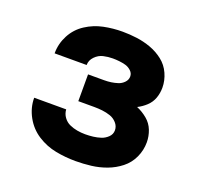

<svg xmlns="http://www.w3.org/2000/svg" viewBox="-102 -646 779 761"><g transform="rotate(20 288.0 -265.0)"><path d="M290 8Q323 8 356 4Q389 0 420 -11.5Q451 -23 477 -43.5Q503 -64 517 -94.5Q531 -125 531 -158Q531 -184 521.5 -208.5Q512 -233 491.5 -250Q471 -267 447 -277Q467 -287 483.5 -302.5Q500 -318 507.5 -339Q515 -360 515 -383Q515 -413 502 -442Q489 -471 464.5 -490Q440 -509 411 -519.5Q382 -530 351.5 -534Q321 -538 291 -538Q251 -538 212 -530Q173 -522 139 -500Q105 -478 86 -442Q67 -406 67 -366V-365H202Q202 -385 217 -400.5Q232 -416 251.5 -420.5Q271 -425 291 -425Q304 -425 318 -423.5Q332 -422 345 -418.5Q358 -415 369 -405Q380 -395 380 -381Q380 -367 369.5 -356Q359 -345 345 -340.5Q331 -336 317 -334Q303 -332 288 -332H220V-219H288Q305 -219 322 -217Q339 -215 355.5 -209.5Q372 -204 384 -190.5Q396 -177 396 -160Q396 -143 383.5 -131Q371 -119 355.5 -114Q340 -109 323.5 -107Q307 -105 290 -105Q273 -105 256 -108Q239 -111 223.5 -118Q208 -125 197.5 -139.5Q187 -154 186 -172H51Q51 -130 72 -92Q93 -54 129 -31Q165 -8 206.5 0Q248 8 290 8Z"/></g></svg>

Font: Iosevka Sparkle Extrabold
Style: Regular
Weight: 800
Designer: Belleve Invis
Foundry: Belleve Invis
Version: Version 4.5.0; ttfautohint (v1.8.3)